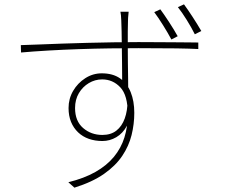

<svg xmlns="http://www.w3.org/2000/svg" viewBox="-20 -824 1040 885"><path d="M573 -770Q573 -767 572 -759Q571 -751 570.5 -743Q570 -735 570 -730Q569 -711 569 -679.5Q569 -648 569 -610.5Q569 -573 569.5 -535Q570 -497 570.5 -463Q571 -429 571 -405L543 -440Q543 -448 543 -474Q543 -500 542.5 -536.5Q542 -573 541.5 -611Q541 -649 540.5 -681Q540 -713 539 -730Q539 -740 537.5 -753.5Q536 -767 535 -770ZM76 -616Q113 -617 161.5 -619Q210 -621 266.5 -623Q323 -625 383.5 -626.5Q444 -628 503.5 -629Q563 -630 618 -630Q671 -630 715.5 -629.5Q760 -629 794.5 -629Q829 -629 854 -628.5Q879 -628 894 -628V-598Q857 -600 793 -601Q729 -602 619 -602Q558 -602 487.5 -601Q417 -600 343.5 -597.5Q270 -595 201.5 -591Q133 -587 77 -582ZM584 -331Q584 -279 565 -244Q546 -209 516 -191.5Q486 -174 452 -174Q418 -174 389.5 -184Q361 -194 340 -214Q319 -234 307.5 -262Q296 -290 296 -326Q296 -369 317 -405Q338 -441 373 -463.5Q408 -486 449 -486Q500 -486 533 -463Q566 -440 582.5 -399Q599 -358 599 -304Q599 -252 586.5 -201.5Q574 -151 543.5 -105.5Q513 -60 459.5 -22.5Q406 15 323 41L295 16Q368 -2 420 -31.5Q472 -61 505 -101Q538 -141 553.5 -190.5Q569 -240 569 -298Q569 -385 534.5 -421.5Q500 -458 451 -458Q418 -458 389.5 -441Q361 -424 343.5 -394.5Q326 -365 326 -326Q326 -266 363 -234Q400 -202 452 -202Q491 -202 516.5 -222Q542 -242 555 -278Q568 -314 568 -361ZM719 -781Q736 -758 759.5 -722Q783 -686 799 -657L770 -642Q754 -672 731.5 -708Q709 -744 691 -768ZM828 -804Q845 -781 867.5 -746.5Q890 -712 908 -681L878 -666Q862 -698 840.5 -732.5Q819 -767 800 -791Z"/></svg>

Font: Noto Sans KR Thin
Style: Regular
Weight: 100
Designer: Ryoko NISHIZUKA 西塚涼子 (kana, bopomofo & ideographs); Paul D. Hunt (Latin, Greek & Cyrillic); Sandoll Communications 산돌커뮤니
Foundry: Adobe
Version: Version 2.004-H2;hotconv 1.0.118;makeotfexe 2.5.65603